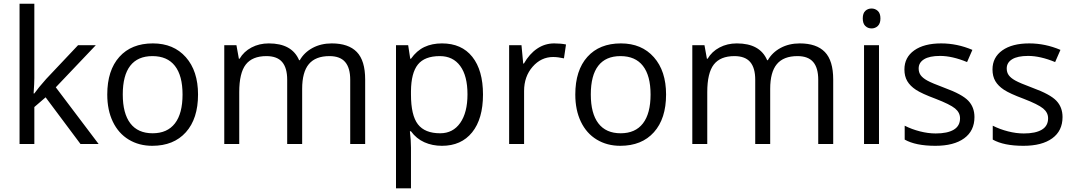

<svg xmlns="http://www.w3.org/2000/svg" viewBox="-20 -780 5821 1040"><path d="M166 -273.9Q187 -303.7 230 -352.1L402.8 -535.2H499L282.2 -307.1L514.2 0H416L227.1 -252.9L166 -200.2V0H85.9V-759.8H166V-356.9Q166 -330.1 162.1 -273.9Z M1052.7 -268.1Q1052.7 -137.2 986.8 -63.7Q920.9 9.8 804.7 9.8Q732.9 9.8 677.2 -23.9Q621.6 -57.6 591.3 -120.6Q561 -183.6 561 -268.1Q561 -398.9 626.5 -471.9Q691.9 -544.9 808.1 -544.9Q920.4 -544.9 986.6 -470.2Q1052.7 -395.5 1052.7 -268.1ZM645 -268.1Q645 -165.5 686 -111.8Q727.1 -58.1 806.6 -58.1Q886.2 -58.1 927.5 -111.6Q968.8 -165 968.8 -268.1Q968.8 -370.1 927.5 -423.1Q886.2 -476.1 805.7 -476.1Q726.1 -476.1 685.5 -423.8Q645 -371.6 645 -268.1Z M1877 0V-348.1Q1877 -412.1 1849.6 -444.1Q1822.3 -476.1 1764.6 -476.1Q1689 -476.1 1652.8 -432.6Q1616.7 -389.2 1616.7 -298.8V0H1535.6V-348.1Q1535.6 -412.1 1508.3 -444.1Q1481 -476.1 1422.9 -476.1Q1346.7 -476.1 1311.3 -430.4Q1275.9 -384.8 1275.9 -280.8V0H1194.8V-535.2H1260.7L1273.9 -461.9H1277.8Q1300.8 -501 1342.5 -522.9Q1384.3 -544.9 1436 -544.9Q1561.5 -544.9 1600.1 -454.1H1604Q1627.9 -496.1 1673.3 -520.5Q1718.8 -544.9 1776.9 -544.9Q1867.7 -544.9 1912.8 -498.3Q1958 -451.7 1958 -349.1V0Z M2374 9.8Q2321.8 9.8 2278.6 -9.5Q2235.4 -28.8 2206.1 -68.8H2200.2Q2206.1 -22 2206.1 20V240.2H2125V-535.2H2190.9L2202.1 -461.9H2206.1Q2237.3 -505.9 2278.8 -525.4Q2320.3 -544.9 2374 -544.9Q2480.5 -544.9 2538.3 -472.2Q2596.2 -399.4 2596.2 -268.1Q2596.2 -136.2 2537.4 -63.2Q2478.5 9.8 2374 9.8ZM2362.3 -476.1Q2280.3 -476.1 2243.7 -430.7Q2207 -385.3 2206.1 -286.1V-268.1Q2206.1 -155.3 2243.7 -106.7Q2281.2 -58.1 2364.3 -58.1Q2433.6 -58.1 2472.9 -114.3Q2512.2 -170.4 2512.2 -269Q2512.2 -369.1 2472.9 -422.6Q2433.6 -476.1 2362.3 -476.1Z M2981.9 -544.9Q3017.6 -544.9 3045.9 -539.1L3034.7 -463.9Q3001.5 -471.2 2976.1 -471.2Q2911.1 -471.2 2865 -418.5Q2818.8 -365.7 2818.8 -287.1V0H2737.8V-535.2H2804.7L2814 -436H2817.9Q2847.7 -488.3 2889.6 -516.6Q2931.6 -544.9 2981.9 -544.9Z M3587.9 -268.1Q3587.9 -137.2 3522 -63.7Q3456.1 9.8 3339.8 9.8Q3268.1 9.8 3212.4 -23.9Q3156.7 -57.6 3126.5 -120.6Q3096.2 -183.6 3096.2 -268.1Q3096.2 -398.9 3161.6 -471.9Q3227.1 -544.9 3343.3 -544.9Q3455.6 -544.9 3521.7 -470.2Q3587.9 -395.5 3587.9 -268.1ZM3180.2 -268.1Q3180.2 -165.5 3221.2 -111.8Q3262.2 -58.1 3341.8 -58.1Q3421.4 -58.1 3462.6 -111.6Q3503.9 -165 3503.9 -268.1Q3503.9 -370.1 3462.6 -423.1Q3421.4 -476.1 3340.8 -476.1Q3261.2 -476.1 3220.7 -423.8Q3180.2 -371.6 3180.2 -268.1Z M4412.1 0V-348.1Q4412.1 -412.1 4384.8 -444.1Q4357.4 -476.1 4299.8 -476.1Q4224.1 -476.1 4188 -432.6Q4151.9 -389.2 4151.9 -298.8V0H4070.8V-348.1Q4070.8 -412.1 4043.5 -444.1Q4016.1 -476.1 3958 -476.1Q3881.8 -476.1 3846.4 -430.4Q3811 -384.8 3811 -280.8V0H3730V-535.2H3795.9L3809.1 -461.9H3813Q3835.9 -501 3877.7 -522.9Q3919.4 -544.9 3971.2 -544.9Q4096.7 -544.9 4135.3 -454.1H4139.2Q4163.1 -496.1 4208.5 -520.5Q4253.9 -544.9 4312 -544.9Q4402.8 -544.9 4448 -498.3Q4493.2 -451.7 4493.2 -349.1V0Z M4741.2 0H4660.2V-535.2H4741.2ZM4653.3 -680.2Q4653.3 -708 4667 -720.9Q4680.7 -733.9 4701.2 -733.9Q4720.7 -733.9 4734.9 -720.7Q4749 -707.5 4749 -680.2Q4749 -652.8 4734.9 -639.4Q4720.7 -626 4701.2 -626Q4680.7 -626 4667 -639.4Q4653.3 -652.8 4653.3 -680.2Z M5258.3 -146Q5258.3 -71.3 5202.6 -30.8Q5147 9.8 5046.4 9.8Q4939.9 9.8 4880.4 -23.9V-99.1Q4918.9 -79.6 4963.1 -68.4Q5007.3 -57.1 5048.3 -57.1Q5111.8 -57.1 5146 -77.4Q5180.2 -97.7 5180.2 -139.2Q5180.2 -170.4 5153.1 -192.6Q5126 -214.8 5047.4 -245.1Q4972.7 -272.9 4941.2 -293.7Q4909.7 -314.5 4894.3 -340.8Q4878.9 -367.2 4878.9 -403.8Q4878.9 -469.2 4932.1 -507.1Q4985.4 -544.9 5078.1 -544.9Q5164.6 -544.9 5247.1 -509.8L5218.3 -443.8Q5137.7 -477.1 5072.3 -477.1Q5014.6 -477.1 4985.4 -459Q4956.1 -440.9 4956.1 -409.2Q4956.1 -387.7 4967 -372.6Q4978 -357.4 5002.4 -343.8Q5026.9 -330.1 5096.2 -304.2Q5191.4 -269.5 5224.9 -234.4Q5258.3 -199.2 5258.3 -146Z M5735.4 -146Q5735.4 -71.3 5679.7 -30.8Q5624 9.8 5523.4 9.8Q5417 9.8 5357.4 -23.9V-99.1Q5396 -79.6 5440.2 -68.4Q5484.4 -57.1 5525.4 -57.1Q5588.9 -57.1 5623 -77.4Q5657.2 -97.7 5657.2 -139.2Q5657.2 -170.4 5630.1 -192.6Q5603 -214.8 5524.4 -245.1Q5449.7 -272.9 5418.2 -293.7Q5386.7 -314.5 5371.3 -340.8Q5356 -367.2 5356 -403.8Q5356 -469.2 5409.2 -507.1Q5462.4 -544.9 5555.2 -544.9Q5641.6 -544.9 5724.1 -509.8L5695.3 -443.8Q5614.7 -477.1 5549.3 -477.1Q5491.7 -477.1 5462.4 -459Q5433.1 -440.9 5433.1 -409.2Q5433.1 -387.7 5444.1 -372.6Q5455.1 -357.4 5479.5 -343.8Q5503.9 -330.1 5573.2 -304.2Q5668.5 -269.5 5701.9 -234.4Q5735.4 -199.2 5735.4 -146Z"/></svg>

Font: f02724691
Style: Regular
Weight: 400
Foundry: Ascender Corporation
Version: Version 1.10